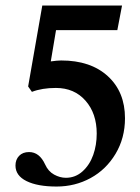

<svg xmlns="http://www.w3.org/2000/svg" viewBox="-20 -665 509 696"><path d="M185.1 11.2Q116.2 11.2 76.2 -8.5Q36.1 -28.3 36.1 -64.9Q36.1 -86.4 49.3 -100.1Q62.5 -113.8 85.4 -113.8Q123 -113.8 143.6 -68.8Q154.8 -43.9 176 -32.2Q197.3 -20.5 218.8 -20.5Q253.4 -20.5 279.3 -43.9Q305.2 -67.4 317.9 -103.3Q330.6 -139.2 330.6 -180.7Q330.6 -253.9 290 -300Q249.5 -346.2 182.6 -346.2Q132.3 -346.2 95.7 -332L82 -351.6L133.3 -645H422.4L405.3 -555.7H183.1L164.1 -442.4Q188 -445.8 201.7 -445.8Q308.6 -445.8 370.8 -388.9Q433.1 -332 433.1 -236.3Q433.1 -164.6 398.9 -107.4Q364.7 -50.3 308.3 -19.5Q252 11.2 185.1 11.2Z"/></svg>

Font: Elstob 18pt
Style: Bold
Weight: 700
Designer: Peter S. Baker
Version: Version 1.015